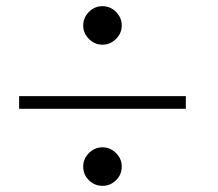

<svg xmlns="http://www.w3.org/2000/svg" viewBox="-20 -770 706 623"><path d="M268.6 -643.6Q250 -662.1 250 -687.5Q250 -712.9 268.6 -731.4Q287.1 -750 312.5 -750Q337.9 -750 356.4 -731.4Q375 -712.9 375 -687.5Q375 -662.1 356.4 -643.6Q337.9 -625 312.5 -625Q287.1 -625 268.6 -643.6ZM250 -229.5Q250 -254.9 268.6 -273.4Q287.1 -292 312.5 -292Q337.9 -292 356.4 -273.4Q375 -254.9 375 -229.5Q375 -203.1 356.4 -185.1Q337.9 -167 312.5 -167Q287.1 -167 268.6 -185.1Q250 -203.1 250 -229.5ZM583 -458V-417H42V-458Z"/></svg>

Font: okolaks
Style: Regular
Weight: 500
Version: Version 000.6.0